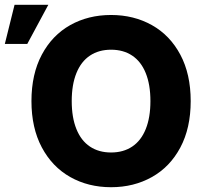

<svg xmlns="http://www.w3.org/2000/svg" viewBox="-35 -780 840 810"><path d="M433.6 9.8Q337.4 9.8 261.2 -33.2Q185.1 -76.2 141.4 -158.2Q97.7 -240.2 97.7 -353.5Q97.7 -467.3 141.4 -549.3Q185.1 -631.3 261.2 -674.1Q337.4 -716.8 433.6 -716.8Q529.3 -716.8 605.7 -674.1Q682.1 -631.3 725.8 -549.3Q769.5 -467.3 769.5 -353.5Q769.5 -239.7 725.8 -157.7Q682.1 -75.7 605.7 -33Q529.3 9.8 433.6 9.8ZM433.6 -570.3Q381.8 -570.3 344.5 -545.4Q307.1 -520.5 287.4 -471.7Q267.6 -422.9 267.6 -353.5Q267.6 -284.2 287.4 -235.4Q307.1 -186.5 344.5 -161.6Q381.8 -136.7 433.6 -136.7Q485.4 -136.7 522.7 -161.6Q560.1 -186.5 579.8 -235.4Q599.6 -284.2 599.6 -353.5Q599.6 -422.9 579.8 -471.7Q560.1 -520.5 522.7 -545.4Q485.4 -570.3 433.6 -570.3ZM26.4 -759.8H168.9L80.1 -594.7H-14.6Z"/></svg>

Font: Pretendard Std ExtraBold
Style: Regular
Weight: 800
Designer: Base glyphs from Inter by Rasmus Andersson; Hangeul glyphs from Noto Sans CJK(Source Han Sans) by Jang Soo-young and Kan
Foundry: Kil Hyung-jin
Version: Version 1.309